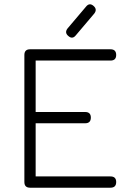

<svg xmlns="http://www.w3.org/2000/svg" viewBox="-20 -874 601 894"><path d="M298 -706.5Q279.5 -722 294.5 -741.5L380.5 -843Q396.5 -863 415.5 -846.5Q434 -830.5 419 -811L333 -709.5Q317 -689.5 298 -706.5ZM120 0Q93.5 0 93.5 -26.5V-618Q93.5 -644.5 120 -644.5H494.5Q521 -644.5 521 -618Q521 -592 494.5 -592H146V-352.5H376.5Q403 -352.5 403 -326.5Q403 -300 376.5 -300H146V-52.5H494.5Q521 -52.5 521 -26.5Q521 0 494.5 0Z"/></svg>

Font: Jura Light
Style: Regular
Weight: 400
Version: Version 5.106